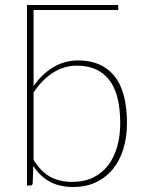

<svg xmlns="http://www.w3.org/2000/svg" viewBox="-20 -743 586 769"><path d="M114.5 -102.5Q145 -54 182.5 -34.2Q220 -14.5 269 -14.5Q317.5 -14.5 353.5 -32.2Q389.5 -50 413.5 -81.5Q437.5 -113 449.5 -156Q461.5 -199 461.5 -249.5Q461.5 -367 417 -423.5Q372.5 -480 288 -480Q236 -480 191.8 -451.5Q147.5 -423 114.5 -372.5ZM114.5 -398Q147.5 -446 193 -473.5Q238.5 -501 293.5 -501Q387 -501 437.8 -439Q488.5 -377 488.5 -249.5Q488.5 -195.5 474.8 -149Q461 -102.5 433.8 -68Q406.5 -33.5 366.2 -13.8Q326 6 273 6Q219.5 6 180.2 -15Q141 -36 113.5 -78.5L111 -9Q110.5 -5.5 108.8 -2.8Q107 0 102 0H88V-723H453.5V-703H114.5Z"/></svg>

Font: Lato 2
Style: Regular
Weight: 200
Designer: Lukasz Dziedzic with Adam Twardoch and Botio Nikoltchev
Foundry: tyPoland Lukasz Dziedzic
Version: Version 2.015; 2015-08-06; http://www.latofonts.com/